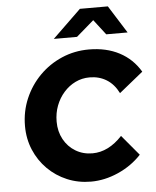

<svg xmlns="http://www.w3.org/2000/svg" viewBox="-61 -985 848 1047"><g transform="rotate(-5 362.5 -462.0)"><path d="M395 10Q325 10 264.5 -15.5Q204 -41 158.5 -86.5Q113 -132 87.5 -192.5Q62 -253 62 -323Q62 -403 92 -473Q122 -543 174.5 -596Q227 -649 296.5 -679Q366 -709 445 -709Q540 -709 611.5 -671.5Q683 -634 725 -563L594 -457Q569 -507 528.5 -532Q488 -557 436 -557Q394 -557 358 -539.5Q322 -522 294.5 -491Q267 -460 251.5 -419.5Q236 -379 236 -332Q236 -278 259.5 -235Q283 -192 324 -167.5Q365 -143 416 -143Q460 -143 501 -163.5Q542 -184 579 -224L672 -113Q619 -56 544.5 -23Q470 10 395 10ZM260 -783 416 -934H569L664 -783H547L483 -866L387 -783Z"/></g></svg>

Font: Red Hat Text VF
Style: Italic
Weight: 300
Italic angle: -12°
Designer: Pentagram, MCKL
Foundry: Pentagram, MCKL
Version: Version 1.023